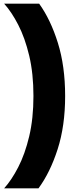

<svg xmlns="http://www.w3.org/2000/svg" viewBox="-20 -812 422 1042"><path d="M161.5 -291Q161.5 -413 138.5 -509.8Q115.5 -606.5 79 -677.2Q42.5 -748 2.5 -792H192.5Q254.5 -706 294 -579.5Q333.5 -453 333.5 -291Q333.5 -129 293 -2.8Q252.5 123.5 189 210H2.5Q42.5 166 79 95.2Q115.5 24.5 138.5 -72.2Q161.5 -169 161.5 -291Z"/></svg>

Font: Hepta Slab ExtraBold
Style: Regular
Weight: 800
Designer: Michael LaGattuta
Foundry: Michael LaGattuta
Version: Version 1.102